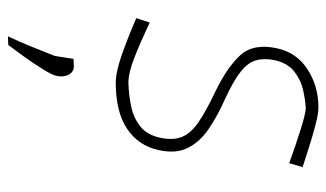

<svg xmlns="http://www.w3.org/2000/svg" viewBox="-190 -354 826 486"><g transform="rotate(90 223.0 -111.0)"><path d="M189 9Q162 9 116.2 -7.2Q70.5 -23.5 26 -43L37 -77Q84.5 -54.5 124.2 -38.8Q164 -23 190 -23Q221 -24 250.2 -30.2Q279.5 -36.5 300.8 -53.8Q322 -71 329 -105Q335.5 -137.5 326 -159.8Q316.5 -182 288.5 -201Q260.5 -220 212 -243Q150 -273 119.8 -306.2Q89.5 -339.5 102 -398Q112.5 -448.5 155.2 -476.2Q198 -504 252 -504Q267.5 -504 295.5 -496.8Q323.5 -489.5 353.2 -480Q383 -470.5 403 -464L393 -430Q348 -446.5 307 -459.2Q266 -472 253 -472Q234.5 -471 209 -465.5Q183.5 -460 161.5 -443.2Q139.5 -426.5 132 -392Q127 -365.5 132.8 -345.5Q138.5 -325.5 161.8 -307Q185 -288.5 232 -267Q274.5 -248 307 -225.8Q339.5 -203.5 354.5 -173.2Q369.5 -143 360 -100Q349 -48.5 306.2 -19.8Q263.5 9 189 9ZM72 282Q85 254 96.2 226.8Q107.5 199.5 121 165Q123.5 153 125.2 140.5Q127 128 129 116L149 115Q162.5 115.5 169.2 128.5Q176 141.5 172 159Q170 169.5 156 192.2Q142 215 124.2 239.8Q106.5 264.5 94 281Z"/></g></svg>

Font: Commissioner Loud Thin
Style: Italic
Weight: 100
Italic angle: -12°
Designer: Kostas Bartsokas
Foundry: Kostas Bartsokas
Version: Version 1.000; ttfautohint (v1.8.3)